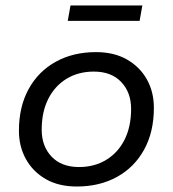

<svg xmlns="http://www.w3.org/2000/svg" viewBox="-20 -670 630 700"><path d="M260 10Q194 10 147 -17Q100 -44 74.5 -90Q49 -136 49 -193Q49 -281 84.5 -345.5Q120 -410 183.5 -445Q247 -480 330 -480Q396 -480 443 -453Q490 -426 515.5 -380.5Q541 -335 541 -277Q541 -189 505.5 -124.5Q470 -60 406.5 -25Q343 10 260 10ZM268 -61Q324 -61 367 -87Q410 -113 434 -160.5Q458 -208 458 -273Q458 -333 422 -371Q386 -409 322 -409Q266 -409 223 -383Q180 -357 156 -309.5Q132 -262 132 -197Q132 -137 168 -99Q204 -61 268 -61ZM227 -594 237 -650H499L489 -594Z"/></svg>

Font: Gantari
Style: Italic
Weight: 400
Italic angle: -10°
Designer: Anugrah Pasau
Foundry: Lafontype
Version: Version 1.000; ttfautohint (v1.8.3)